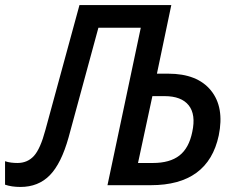

<svg xmlns="http://www.w3.org/2000/svg" viewBox="-60 -734 936 761"><path d="M21 7Q-14 7 -40 -2V-95Q-28 -91 -15.5 -89.5Q-3 -88 9 -88Q49 -88 74.5 -116Q100 -144 120 -219L255 -714H619L562 -442H607Q722 -442 776 -375.5Q830 -309 807 -197Q765 0 538 0H366L498 -624H330L212 -190Q183 -86 137.5 -39.5Q92 7 21 7ZM487 -88H546Q613 -88 651 -117.5Q689 -147 702 -211Q717 -280 688 -316.5Q659 -353 592 -353H544Z"/></svg>

Font: Noto Sans SemiCondensed Medium
Style: Italic
Weight: 500
Width: 4
Italic angle: -12°
Designer: Monotype Design Team
Foundry: Monotype Imaging Inc.
Version: Version 2.013; ttfautohint (v1.8.4.7-5d5b)